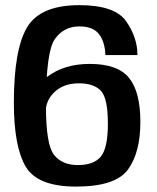

<svg xmlns="http://www.w3.org/2000/svg" viewBox="-20 -700 594 727"><path d="M268 6.5Q417.5 6.5 464.5 -58Q511.5 -122.5 511.5 -238.5Q511.5 -352.5 468.5 -405.2Q425.5 -458 320 -458Q224.5 -458 160.5 -410.5Q96.5 -363 94 -311L153 -283Q156.5 -325.5 190.2 -355Q224 -384.5 279 -384.5Q335 -384.5 361.8 -356.5Q388.5 -328.5 388.5 -232Q388.5 -139.5 361.8 -107.2Q335 -75 275 -75Q215 -75 184.5 -113.8Q154 -152.5 154 -299Q154 -505 188 -552.5Q222 -600 280.5 -600Q332.5 -600 355 -570.5Q377.5 -541 379 -491.5H500.5Q500.5 -557.5 458 -619Q415.5 -680.5 280.5 -680.5Q132.5 -680.5 82.5 -596.5Q32.5 -512.5 32.5 -311.5Q32.5 -145 77.2 -69.2Q122 6.5 268 6.5Z"/></svg>

Font: Anybody UltraCondensed Thin Medium
Style: Regular
Weight: 500
Version: Version 1.111